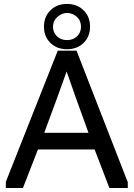

<svg xmlns="http://www.w3.org/2000/svg" viewBox="-20 -944 672 964"><path d="M9.3 0V-31.2L270 -689.5H364.3L621.6 -28.8V0H529.3L455.1 -193.4H170.4L95.2 0ZM202.1 -277.3H424.3L360.8 -453.1L314.5 -585L267.1 -453.1ZM316.4 -924.3Q367.2 -924.3 399.7 -892.3Q432.1 -860.4 432.1 -809.6Q432.1 -760.3 399.7 -728.5Q367.2 -696.8 316.4 -696.8Q265.6 -696.8 233.2 -728.5Q200.7 -760.3 200.7 -809.6Q200.7 -860.4 233.2 -892.3Q265.6 -924.3 316.4 -924.3ZM315.9 -878.9Q291.5 -878.9 268.8 -859.4Q246.1 -839.8 246.1 -809.6Q246.1 -781.2 265.6 -762Q285.2 -742.7 316.9 -742.7Q347.7 -742.7 367.2 -762Q386.7 -781.2 386.7 -809.6Q386.7 -840.8 365.2 -859.9Q343.8 -878.9 315.9 -878.9Z"/></svg>

Font: Shanti
Style: Regular
Weight: 400
Designer: Vernon Adams
Foundry: Vernon Adams
Version: Version 1.100; ttfautohint (v1.8.4)